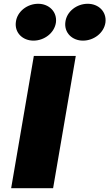

<svg xmlns="http://www.w3.org/2000/svg" viewBox="-20 -996 579 1016"><path d="M326 -880C318 -823 362 -781 419 -781C476 -781 530 -821 538 -877C545 -934 502 -976 444 -976C387 -976 333 -936 326 -880ZM64 -880C56 -823 100 -781 157 -781C214 -781 268 -821 276 -877C283 -934 239 -976 182 -976C125 -976 71 -936 64 -880ZM159 -700 39 0H261L381 -700Z"/></svg>

Font: Jost* Black
Style: Italic
Weight: 900
Italic angle: -10°
Version: Version 3.7